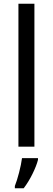

<svg xmlns="http://www.w3.org/2000/svg" viewBox="-20 -780 280 1021"><path d="M163 0V-760H78V0ZM182 70V61H97C92 103 73 175 59 209V221H106C139 179 172 111 182 70Z"/></svg>

Font: Noto Sans Thai Looped SemiCondensed
Style: Regular
Weight: 400
Width: 4
Designer: Sasikarn Vongin, Ben Mitchell
Foundry: The Fontpad Ltd
Version: Version 1.001